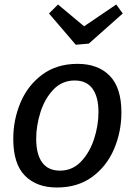

<svg xmlns="http://www.w3.org/2000/svg" viewBox="-20 -824 598 854"><path d="M520 -324Q520 -238 487.5 -161.5Q455 -85 390.5 -37.5Q326 10 233 10Q143 10 91 -42.5Q39 -95 39 -206Q39 -292 71.5 -368.5Q104 -445 168.5 -492.5Q233 -540 325 -540Q416 -540 468 -487Q520 -434 520 -324ZM141 -207Q141 -138 167.5 -101.5Q194 -65 247 -65Q302 -65 340.5 -105.5Q379 -146 398.5 -206Q418 -266 418 -325Q418 -393 391.5 -429.5Q365 -466 312 -466Q256 -466 217.5 -425.5Q179 -385 160 -325Q141 -265 141 -207ZM354 -707 497 -804 526 -764 375 -630 317 -625 198 -764 238 -804Z"/></svg>

Font: Bitter Pro Medium
Style: Italic
Weight: 500
Italic angle: -9°
Designer: Sol Matas, and Bitter project Authors
Foundry: Sol Matas
Version: Version 1.010